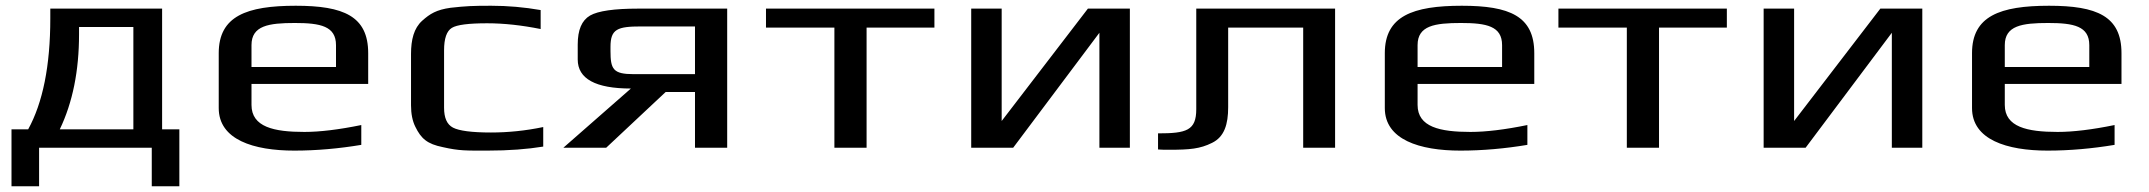

<svg xmlns="http://www.w3.org/2000/svg" viewBox="-20 -514 7475 668"><path d="M444 -64H188C233 -158 255 -268 255 -395V-420H444ZM155 -450C155 -285 129 -157 78 -64H20V134H116V0H508V134H604V-64H544V-484H155Z M1009 -494C838 -494 741 -458 741 -329V-138C741 -28 862 10 1004 10C1081 10 1159 3 1237 -10V-79C1159 -63 1093 -55 1039 -55C933 -55 855 -72 855 -149V-222H1261V-329C1261 -458 1175 -494 1009 -494ZM1006 -434C1095 -434 1149 -423 1149 -357V-281H855V-357C855 -425 915 -434 1006 -434Z M1870 -4V-72C1808 -59 1747 -53 1688 -53C1621 -53 1577 -59 1556 -70C1535 -81 1525 -104 1525 -139V-339C1525 -380 1534 -406 1552 -417C1570 -428 1611 -433 1675 -433C1734 -433 1796 -426 1861 -413V-479C1804 -489 1746 -494 1689 -494C1625 -494 1602 -493 1548 -487C1498 -480 1476 -466 1449 -442C1420 -416 1410 -376 1410 -326V-148C1410 -118 1415 -93 1425 -73C1445 -32 1466 -13 1521 -2C1578 11 1602 10 1676 10C1750 10 1815 5 1870 -4Z M2089 0 2296 -194H2398V0H2510V-484H2200C2117 -484 2061 -476 2033 -460C2004 -443 1990 -410 1990 -359V-307C1990 -240 2052 -206 2175 -206L1940 0ZM2211 -422H2398V-256H2185C2113 -256 2104 -273 2104 -337V-351C2104 -413 2128 -422 2211 -422Z M3231 -418V-484H2645V-418H2883V0H2995V-418Z M3505 0 3805 -400V0H3911V-484H3765L3465 -93V-484H3359V0Z M4009 -50V6C4019 7 4032 7 4049 7C4119 7 4155 4 4197 -17C4240 -38 4253 -82 4253 -141V-418H4514V0H4625V-484H4142V-134C4142 -60 4108 -50 4009 -50Z M5066 -494C4895 -494 4798 -458 4798 -329V-138C4798 -28 4919 10 5061 10C5138 10 5216 3 5294 -10V-79C5216 -63 5150 -55 5096 -55C4990 -55 4912 -72 4912 -149V-222H5318V-329C5318 -458 5232 -494 5066 -494ZM5063 -434C5152 -434 5206 -423 5206 -357V-281H4912V-357C4912 -425 4972 -434 5063 -434Z M5988 -418V-484H5402V-418H5640V0H5752V-418Z M6262 0 6562 -400V0H6668V-484H6522L6222 -93V-484H6116V0Z M7109 -494C6938 -494 6841 -458 6841 -329V-138C6841 -28 6962 10 7104 10C7181 10 7259 3 7337 -10V-79C7259 -63 7193 -55 7139 -55C7033 -55 6955 -72 6955 -149V-222H7361V-329C7361 -458 7275 -494 7109 -494ZM7106 -434C7195 -434 7249 -423 7249 -357V-281H6955V-357C6955 -425 7015 -434 7106 -434Z"/></svg>

Font: Gamestation Extended
Style: Regular
Weight: 400
Width: 7
Designer: Jonas Hecksher
Foundry: Jonas Hecksher, Playtypeª, e-types AS
Version: Version 1.003